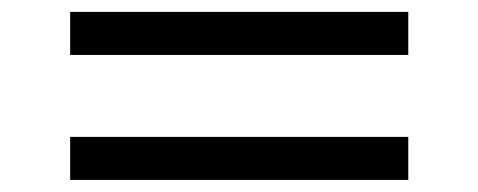

<svg xmlns="http://www.w3.org/2000/svg" viewBox="-20 -465 792 318"><path d="M96.2 -374V-445.3H656.2V-374ZM96.2 -167V-238.3H656.2V-167Z"/></svg>

Font: Kameron Medium
Style: Regular
Weight: 500
Designer: Vernon Adams
Foundry: Vernon Adams
Version: Version 1.100